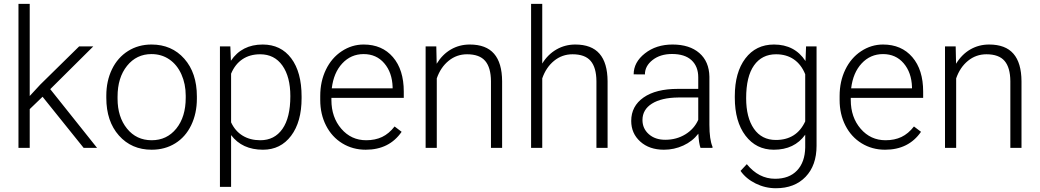

<svg xmlns="http://www.w3.org/2000/svg" viewBox="-20 -770 5415 1000"><path d="M76.2 0V-750H134.8V-270L189.9 -329.6L392.1 -528.3H465.8L241.7 -305.7L485.4 0H415.5L201.7 -266.1L134.8 -201.7V0Z M533.7 -260.3V-272Q533.7 -348.1 563.2 -409.2Q592.8 -470.2 646.7 -504.2Q700.7 -538.1 769 -538.1Q874.5 -538.1 939.9 -464.1Q1005.4 -390.1 1005.4 -268.1V-255.9Q1005.4 -179.2 975.8 -117.9Q946.3 -56.6 892.6 -23.4Q838.9 9.8 770 9.8Q665 9.8 599.4 -64.2Q533.7 -138.2 533.7 -260.3ZM592.3 -255.9Q592.3 -161.1 641.4 -100.3Q690.4 -39.6 770 -39.6Q849.1 -39.6 898.2 -100.3Q947.3 -161.1 947.3 -260.7V-272Q947.3 -332.5 924.8 -382.8Q902.3 -433.1 861.8 -460.7Q821.3 -488.3 769 -488.3Q690.9 -488.3 641.6 -427Q592.3 -365.7 592.3 -266.6Z M1125.5 203.1V-528.3H1179.7L1182.6 -453.6Q1239.7 -538.1 1348.1 -538.1Q1442.9 -538.1 1496.8 -466.3Q1550.8 -394.5 1550.8 -267.1V-258.8Q1550.8 -135.3 1496.1 -62.7Q1441.4 9.8 1349.6 9.8Q1241.2 9.8 1183.6 -66.4V203.1ZM1183.6 -132.8Q1204.6 -87.4 1243.7 -63.5Q1282.7 -39.6 1335.9 -39.6Q1409.7 -39.6 1450.9 -98.4Q1492.2 -157.2 1492.2 -269Q1492.2 -370.1 1450.7 -428.7Q1409.2 -487.3 1335 -487.3Q1281.2 -487.3 1242.7 -461.4Q1204.1 -435.5 1183.6 -386.2Z M1647.9 -249V-270Q1647.9 -346.2 1677.5 -407.2Q1707 -468.3 1759.8 -503.2Q1812.5 -538.1 1874 -538.1Q1970.2 -538.1 2026.6 -472.4Q2083 -406.7 2083 -293V-260.3H1706.1V-249Q1706.1 -159.2 1757.6 -99.4Q1809.1 -39.6 1887.2 -39.6Q1934.1 -39.6 1970 -56.6Q2005.9 -73.7 2035.2 -111.3L2071.8 -83.5Q2007.3 9.8 1884.8 9.8Q1817.4 9.8 1762.9 -23.4Q1708.5 -56.6 1678.2 -116Q1647.9 -175.3 1647.9 -249ZM1708 -310.1H2024.9V-316.4Q2022.5 -392.6 1981.4 -440.4Q1940.4 -488.3 1874 -488.3Q1808.1 -488.3 1762.9 -439.9Q1717.8 -391.6 1708 -310.1Z M2196.8 0V-528.3H2252.4L2254.4 -438Q2284.2 -486.8 2328.6 -512.5Q2373 -538.1 2426.8 -538.1Q2511.7 -538.1 2553.2 -490.2Q2594.7 -442.4 2595.2 -346.7V0H2537.1V-347.2Q2536.6 -418 2507.1 -452.6Q2477.5 -487.3 2412.6 -487.3Q2358.4 -487.3 2316.7 -453.4Q2274.9 -419.4 2254.9 -361.8V0Z M2746.1 0V-750H2804.2V-439Q2833 -486.3 2877.9 -512.2Q2922.9 -538.1 2976.1 -538.1Q3061 -538.1 3102.5 -490.2Q3144 -442.4 3144.5 -346.7V0H3086.4V-347.2Q3085.9 -418 3056.4 -452.6Q3026.9 -487.3 2961.9 -487.3Q2907.7 -487.3 2866 -453.4Q2824.2 -419.4 2804.2 -361.8V0Z M3267.6 -140.1Q3267.6 -217.3 3331.8 -262.2Q3396 -307.1 3510.7 -307.1H3616.7V-367.2Q3616.7 -423.8 3581.8 -456.3Q3546.9 -488.8 3480 -488.8Q3418.9 -488.8 3378.9 -457.5Q3338.9 -426.3 3338.9 -382.3L3280.3 -382.8Q3280.3 -445.8 3338.9 -491.9Q3397.5 -538.1 3482.9 -538.1Q3571.3 -538.1 3622.3 -493.9Q3673.3 -449.7 3674.8 -370.6V-120.6Q3674.8 -43.9 3690.9 -5.9V0H3628.4Q3619.6 -24.9 3617.2 -73.7Q3586.4 -33.7 3538.8 -12Q3491.2 9.8 3438 9.8Q3361.8 9.8 3314.7 -32.7Q3267.6 -75.2 3267.6 -140.1ZM3326.2 -145Q3326.2 -100.6 3359.1 -71.3Q3392.1 -42 3444.8 -42Q3503.4 -42 3549.6 -70.3Q3595.7 -98.6 3616.7 -146V-262.2H3512.2Q3424.8 -261.2 3375.5 -230.2Q3326.2 -199.2 3326.2 -145Z M3807.1 -261.2V-269Q3807.1 -393.1 3862.1 -465.6Q3917 -538.1 4011.2 -538.1Q4119.1 -538.1 4175.3 -452.1L4178.2 -528.3H4232.9V-10.7Q4232.9 91.3 4175.8 150.9Q4118.7 210.4 4021 210.4Q3965.8 210.4 3915.8 185.8Q3865.7 161.1 3836.9 120.1L3869.6 85Q3931.6 161.1 4017.1 161.1Q4090.3 161.1 4131.3 117.9Q4172.4 74.7 4173.8 -2V-68.4Q4117.7 9.8 4010.3 9.8Q3918.5 9.8 3862.8 -63.5Q3807.1 -136.7 3807.1 -261.2ZM3866.2 -258.8Q3866.2 -157.7 3906.7 -99.4Q3947.3 -41 4021 -41Q4128.9 -41 4173.8 -137.7V-383.3Q4153.3 -434.1 4114.7 -460.7Q4076.2 -487.3 4022 -487.3Q3948.2 -487.3 3907.2 -429.4Q3866.2 -371.6 3866.2 -258.8Z M4353 -249V-270Q4353 -346.2 4382.6 -407.2Q4412.1 -468.3 4464.8 -503.2Q4517.6 -538.1 4579.1 -538.1Q4675.3 -538.1 4731.7 -472.4Q4788.1 -406.7 4788.1 -293V-260.3H4411.1V-249Q4411.1 -159.2 4462.6 -99.4Q4514.2 -39.6 4592.3 -39.6Q4639.2 -39.6 4675 -56.6Q4710.9 -73.7 4740.2 -111.3L4776.9 -83.5Q4712.4 9.8 4589.8 9.8Q4522.5 9.8 4468 -23.4Q4413.6 -56.6 4383.3 -116Q4353 -175.3 4353 -249ZM4413.1 -310.1H4730V-316.4Q4727.5 -392.6 4686.5 -440.4Q4645.5 -488.3 4579.1 -488.3Q4513.2 -488.3 4468 -439.9Q4422.9 -391.6 4413.1 -310.1Z M4901.9 0V-528.3H4957.5L4959.5 -438Q4989.3 -486.8 5033.7 -512.5Q5078.1 -538.1 5131.8 -538.1Q5216.8 -538.1 5258.3 -490.2Q5299.8 -442.4 5300.3 -346.7V0H5242.2V-347.2Q5241.7 -418 5212.2 -452.6Q5182.6 -487.3 5117.7 -487.3Q5063.5 -487.3 5021.7 -453.4Q4980 -419.4 4960 -361.8V0Z"/></svg>

Font: Roboto Light
Style: Regular
Weight: 300
Designer: Google
Version: Version 2.137; 2017